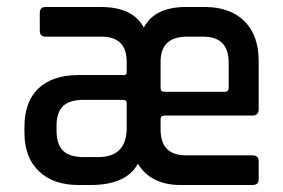

<svg xmlns="http://www.w3.org/2000/svg" viewBox="-20 -530 810 550"><path d="M440 -189V-159Q440 -85 513 -85H703Q721 -85 721 -68V-16Q721 0 703 0H498Q412 0 375 -61Q342 0 239 0H205Q133 0 91.5 -39.5Q50 -79 50 -150V-166Q50 -239 90.5 -277Q131 -315 205 -315H335Q343 -315 343 -323V-352Q343 -425 271 -425H111Q94 -425 94 -442V-493Q94 -510 111 -510H268Q361 -510 392 -451Q423 -510 513 -510H566Q639 -510 680 -469.5Q721 -429 721 -355V-217Q721 -199 703 -199H452Q440 -199 440 -189ZM635 -278V-351Q635 -425 562 -425H516Q440 -425 440 -353V-278Q440 -267 451 -267H624Q635 -267 635 -278ZM343 -164V-234Q343 -244 332 -244H220Q179 -244 160.5 -226Q142 -208 142 -170V-156Q142 -117 160.5 -98.5Q179 -80 220 -80H261Q343 -80 343 -164Z"/></svg>

Font: Rajdhani Semibold
Style: Regular
Weight: 600
Designer: Satya Rajpurohit, Jyotish Sonowal
Foundry: Indian Type Foundry
Version: Version 1.200;PS 1.0;hotconv 1.0.78;makeotf.lib2.5.61930; tt